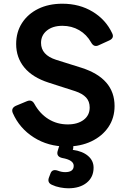

<svg xmlns="http://www.w3.org/2000/svg" viewBox="-20 -777 687 1034"><path d="M338 12Q239 12 162 -37Q85 -86 49 -168Q38 -194 65 -207L125 -232Q151 -243 165 -218Q194 -165 240.5 -136Q287 -107 345 -107Q398 -107 430.5 -131.5Q463 -156 463 -198Q463 -231 443.5 -252Q424 -273 385 -286L242 -332Q155 -360 111 -413.5Q67 -467 67 -540Q67 -604 98.5 -653Q130 -702 186 -729.5Q242 -757 316 -757Q408 -757 479 -714Q550 -671 584 -598Q597 -572 568 -559L511 -533Q486 -521 471 -548Q447 -591 406.5 -614.5Q366 -638 316 -638Q264 -638 232.5 -612.5Q201 -587 201 -546Q201 -481 282 -455L419 -412Q597 -355 597 -206Q597 -142 564 -93Q531 -44 472.5 -16Q414 12 338 12ZM348 237Q328 237 304 232.5Q280 228 259 218Q233 206 244 178L252 157Q261 132 291 142Q311 150 331 150Q377 150 377 116Q377 85 316 74Q283 67 290 38L297 15Q304 -10 330 -10H347Q362 -10 369.5 -1.5Q377 7 374 23L372 30Q424 37 454 62.5Q484 88 484 126Q484 177 447 207Q410 237 348 237Z"/></svg>

Font: Pitagon Sans Text
Style: Bold
Weight: 700
Designer: Travis Tran
Foundry: Pitagon
Version: Version 1.001; ttfautohint (v1.8.4.7-5d5b);gftools[0.9.26]